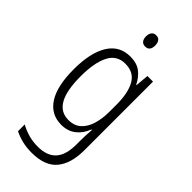

<svg xmlns="http://www.w3.org/2000/svg" viewBox="-300 -790 1090 1090"><g transform="rotate(45 244.5 -245.0)"><path d="M225 -542Q277 -542 309 -517.5Q341 -493 361 -452H364L371 -532H416V19Q416 126 368 183.5Q320 241 214 241Q172 241 137.5 232.5Q103 224 73 209V155Q106 173 140.5 182.5Q175 192 214 192Q288 192 324.5 152Q361 112 361 27V-4Q361 -24 362 -46Q363 -68 365 -93H361Q343 -45 307.5 -17.5Q272 10 220 10Q138 10 93 -59Q48 -128 48 -263Q48 -396 93 -469Q138 -542 225 -542ZM233 -493Q165 -493 134.5 -432Q104 -371 104 -263Q104 -149 135.5 -93.5Q167 -38 230 -38Q277 -38 306 -64.5Q335 -91 348.5 -136Q362 -181 362 -237V-294Q362 -387 332 -440Q302 -493 233 -493ZM243 -731Q262 -731 271 -718.5Q280 -706 280 -686Q280 -641 243 -641Q225 -641 215.5 -653Q206 -665 206 -686Q206 -706 215.5 -718.5Q225 -731 243 -731Z"/></g></svg>

Font: Noto Sans Telugu Condensed Light
Style: Regular
Weight: 300
Width: 3
Designer: Jelle Bosma - Monotype Design Team
Foundry: Monotype Imaging Inc.
Version: Version 2.005; ttfautohint (v1.8.4.7-5d5b)